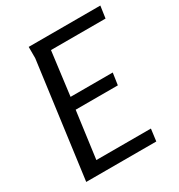

<svg xmlns="http://www.w3.org/2000/svg" viewBox="-172 -839 888 954"><g transform="rotate(-30 272.0 -362.0)"><path d="M133 -724H544L534 -655H221L189 -405H431L421 -337H179L143 -69H456L447 0H45L133 -659Z"/></g></svg>

Font: Rosario Light
Style: Italic
Weight: 300
Italic angle: -8.05°
Designer: Hector Gatti
Foundry: Omnibus Type
Version: Version 1.101; ttfautohint (v1.8.1.43-b0c9)